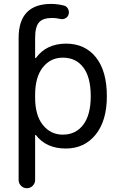

<svg xmlns="http://www.w3.org/2000/svg" viewBox="-20 -785 615 1001"><path d="M453.1 -283.2Q453.1 -381.8 414.6 -433.1Q376 -484.4 307.6 -484.4Q243.2 -484.4 203.1 -433.6Q163.1 -382.8 163.1 -290V-276.4Q163.1 -183.6 203.6 -133.3Q244.1 -83 307.6 -83Q375 -83 414.1 -134.8Q453.1 -186.5 453.1 -283.2ZM77.1 153.3V-586.9Q77.1 -764.6 247.1 -764.6Q277.3 -764.6 310.5 -756.8Q326.2 -753.9 334 -740.2Q341.8 -726.6 337.9 -710.9Q334 -696.3 320.8 -689.5Q307.6 -682.6 293 -686.5Q271.5 -691.4 252.9 -691.4Q203.1 -691.4 183.1 -668Q163.1 -644.5 163.1 -586.9V-484.4Q163.1 -482.4 164.6 -481.9Q166 -481.4 167 -482.4Q220.7 -556.6 323.2 -557.6Q422.9 -557.6 480 -486.3Q537.1 -415 537.1 -283.2Q537.1 -155.3 478.5 -83Q419.9 -10.7 323.2 -10.7Q220.7 -10.7 167 -81.1Q166 -82 164.6 -81.5Q163.1 -81.1 163.1 -80.1V153.3Q163.1 170.9 150.4 183.6Q137.7 196.3 120.1 196.3Q102.5 196.3 89.8 183.6Q77.1 170.9 77.1 153.3Z"/></svg>

Font: Gen Jyuu Gothic P Regular
Style: Regular
Weight: 400
Designer: [Source Han Sans]
Ryoko NISHIZUKA  (kana & ideographs); Paul D. Hunt (Latin, Greek & Cyrillic); Wenlong ZHANG  (bopomofo
Version: Version 1.002.20150607